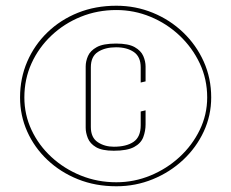

<svg xmlns="http://www.w3.org/2000/svg" viewBox="-20 -647 807 670"><path d="M386 3Q313 3 252 -21.5Q191 -46 145.5 -89Q100 -132 75 -188Q50 -244 50 -307Q50 -374 75 -432Q100 -490 145.5 -534Q191 -578 252 -602.5Q313 -627 386 -627Q453 -627 513 -602.5Q573 -578 619 -534Q665 -490 691 -432Q717 -374 717 -307Q717 -244 691 -188Q665 -132 619 -89Q573 -46 513 -21.5Q453 3 386 3ZM386 -11Q448 -11 505 -34.5Q562 -58 606.5 -99Q651 -140 677 -193.5Q703 -247 703 -307Q703 -371 677 -426Q651 -481 606.5 -523Q562 -565 505 -588.5Q448 -612 386 -612Q320 -612 262 -588.5Q204 -565 159.5 -523Q115 -481 90 -426Q65 -371 65 -307Q65 -247 90 -193.5Q115 -140 159.5 -99Q204 -58 262 -34.5Q320 -11 386 -11ZM377 -121Q336 -121 315 -133.5Q294 -146 286.5 -165Q279 -184 279 -201V-415Q279 -433 287 -451.5Q295 -470 317.5 -482.5Q340 -495 385 -495Q428 -495 450 -482.5Q472 -470 480 -451.5Q488 -433 488 -415V-363L471 -359V-412Q471 -449 447 -465.5Q423 -482 385 -482Q347 -482 322 -466Q297 -450 297 -412V-204Q297 -167 321 -151Q345 -135 377 -135Q421 -135 446 -152Q471 -169 471 -210V-258L488 -262V-213Q488 -190 480 -168.5Q472 -147 448 -134Q424 -121 377 -121Z"/></svg>

Font: Smooch Sans Thin Thin
Style: Regular
Weight: 250
Version: Version 1.010